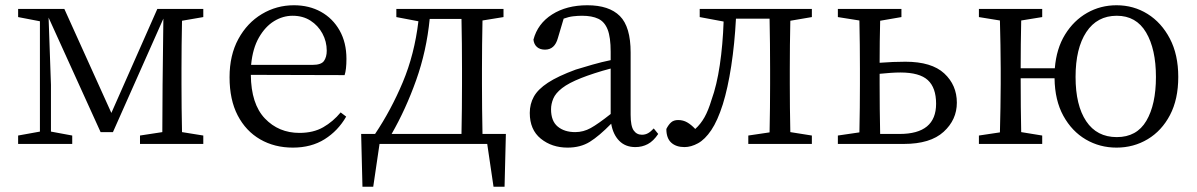

<svg xmlns="http://www.w3.org/2000/svg" viewBox="-20 -548 4557 731"><path d="M754 -483 673 -469Q672 -428 671.5 -376.5Q671 -325 671 -286V-228Q671 -189 671.5 -137.5Q672 -86 673 -45L754 -32V0H513V-32L598 -45L599 -225L602 -477L410 -45H363L165 -481L174 -225V-47L255 -32V0H49V-32L132 -47V-467L49 -483V-514H225L404 -118L579 -514H754Z M936 -301H1170Q1203 -301 1213.5 -316Q1224 -331 1224 -355Q1224 -390 1207.5 -420.5Q1191 -451 1162 -469.5Q1133 -488 1094 -488Q1057 -488 1023.5 -467.5Q990 -447 966 -405.5Q942 -364 936 -301ZM1292 -262 935 -263Q936 -152 988.5 -97Q1041 -42 1120 -42Q1173 -42 1210.5 -63.5Q1248 -85 1277 -120L1298 -104Q1267 -50 1216 -18Q1165 14 1095 14Q1025 14 970.5 -17.5Q916 -49 885 -108.5Q854 -168 854 -254Q854 -338 887.5 -399.5Q921 -461 977 -494.5Q1033 -528 1099 -528Q1157 -528 1202 -503Q1247 -478 1273 -432Q1299 -386 1299 -324Q1299 -283 1292 -262Z M1471 -38H1737Q1738 -80 1738.5 -134Q1739 -188 1739 -228V-286Q1739 -327 1738.5 -381Q1738 -435 1737 -476H1616Q1604 -354 1564.5 -243Q1525 -132 1471 -38ZM1817 -38H1906L1901 163H1859L1835 0H1425L1401 163H1360L1355 -38H1408Q1469 -129 1513.5 -235Q1558 -341 1573 -467L1489 -483V-514H1897V-483L1817 -470Q1816 -429 1815.5 -377.5Q1815 -326 1815 -286V-228Q1815 -188 1815.5 -134Q1816 -80 1817 -38Z M2305 -114V-287Q2274 -279 2243.5 -269Q2213 -259 2193 -251Q2145 -232 2120 -212.5Q2095 -193 2086.5 -172.5Q2078 -152 2078 -132Q2078 -87 2103.5 -66Q2129 -45 2170 -45Q2201 -45 2229 -60.5Q2257 -76 2305 -114ZM2469 -59 2486 -38Q2468 -11 2446.5 0.5Q2425 12 2399 12Q2361 12 2337.5 -12Q2314 -36 2307 -77Q2261 -30 2225.5 -8Q2190 14 2141 14Q2081 14 2039 -20Q1997 -54 1997 -118Q1997 -152 2012.5 -180Q2028 -208 2066 -233Q2104 -258 2172 -283Q2201 -292 2236 -302Q2271 -312 2305 -319V-351Q2305 -406 2293.5 -435.5Q2282 -465 2258 -476.5Q2234 -488 2196 -488Q2180 -488 2162.5 -486Q2145 -484 2126 -477L2104 -403Q2092 -359 2055 -359Q2036 -359 2024.5 -369Q2013 -379 2011 -397Q2027 -458 2082 -493Q2137 -528 2216 -528Q2299 -528 2340 -487Q2381 -446 2381 -348V-111Q2381 -68 2392.5 -51.5Q2404 -35 2424 -35Q2437 -35 2447.5 -41Q2458 -47 2469 -59Z M3071 -483 2989 -469Q2988 -428 2987.5 -376.5Q2987 -325 2987 -286V-228Q2987 -189 2987.5 -137.5Q2988 -86 2989 -45L3071 -32V0H2829V-32L2910 -44Q2911 -86 2911.5 -137.5Q2912 -189 2912 -228V-286Q2912 -327 2911.5 -381.5Q2911 -436 2910 -477H2782Q2777 -381 2764 -296.5Q2751 -212 2732 -151Q2712 -88 2688 -52.5Q2664 -17 2637.5 -2.5Q2611 12 2586 12Q2554 12 2535.5 -5Q2517 -22 2517 -57Q2525 -73 2535 -82Q2545 -91 2562 -91Q2581 -91 2596.5 -82Q2612 -73 2627 -57Q2648 -76 2662.5 -102Q2677 -128 2689 -168Q2709 -223 2720.5 -300.5Q2732 -378 2735 -466L2644 -483V-514H3071Z M3331 -38H3405Q3544 -38 3544 -153Q3544 -214 3512.5 -243Q3481 -272 3408 -272Q3390 -272 3369.5 -270.5Q3349 -269 3329 -267V-228Q3329 -188 3329.5 -134Q3330 -80 3331 -38ZM3412 -483 3331 -469Q3330 -434 3329.5 -390Q3329 -346 3329 -309Q3354 -311 3379.5 -312Q3405 -313 3427 -313Q3527 -313 3575 -268.5Q3623 -224 3623 -157Q3623 -92 3572.5 -46Q3522 0 3421 0H3170V-32L3252 -44Q3253 -86 3253.5 -137.5Q3254 -189 3254 -228V-286Q3254 -326 3253.5 -377.5Q3253 -429 3252 -470L3170 -483V-514H3412Z M4232 -26Q4308 -26 4344.5 -88Q4381 -150 4381 -255Q4381 -361 4343.5 -424.5Q4306 -488 4232 -488Q4157 -488 4116 -426Q4075 -364 4075 -255Q4075 -147 4115.5 -86.5Q4156 -26 4232 -26ZM3866 -288H3996Q4002 -363 4035 -416.5Q4068 -470 4119 -499Q4170 -528 4231 -528Q4296 -528 4349 -495Q4402 -462 4434 -401Q4466 -340 4466 -255Q4466 -170 4434.5 -110Q4403 -50 4349.5 -18Q4296 14 4231 14Q4167 14 4114 -17Q4061 -48 4028.5 -107Q3996 -166 3995 -250H3866Q3866 -196 3866.5 -141Q3867 -86 3868 -45L3948 -32V0H3707V-32L3787 -44Q3788 -85 3789 -137Q3790 -189 3790 -228V-286Q3790 -326 3789 -377.5Q3788 -429 3787 -470L3707 -483V-514H3948V-483L3868 -470Q3867 -430 3866.5 -379Q3866 -328 3866 -288Z"/></svg>

Font: Shippori Mincho TTF
Style: Regular
Weight: 400
Version: Version 2.100